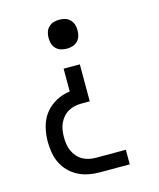

<svg xmlns="http://www.w3.org/2000/svg" viewBox="-112 -608 748 903"><g transform="rotate(-15 262.5 -156.5)"><path d="M263 -387Q248 -387 234.5 -391Q221 -395 210.5 -405.5Q200 -416 196 -429.5Q192 -443 192 -458Q192 -472 196 -485.5Q200 -499 210.5 -509.5Q221 -520 234.5 -524Q248 -528 263 -528Q277 -528 290.5 -524Q304 -520 314.5 -509.5Q325 -499 329 -485.5Q333 -472 333 -458Q333 -443 329 -429.5Q325 -416 314.5 -405.5Q304 -395 290.5 -391Q277 -387 263 -387ZM263 215Q235 215 208.5 210Q182 205 158 193Q134 181 114.5 161.5Q95 142 83 117.5Q71 93 66.5 66Q62 39 62 12Q62 -24 71 -59Q80 -94 101.5 -122Q123 -150 155.5 -167.5Q188 -185 223 -189V-300H302V-120H263Q245 -120 228.5 -116.5Q212 -113 197 -104.5Q182 -96 171 -83Q160 -70 153 -54.5Q146 -39 143.5 -22Q141 -5 141 12Q141 29 143.5 46Q146 63 153 78.5Q160 94 171 107Q182 120 197 128.5Q212 137 228.5 140.5Q245 144 263 144H407V215Z"/></g></svg>

Font: Iosevka Pride
Style: Regular
Weight: 400
Monospace: yes
Designer: Belleve Invis
Foundry: Belleve Invis
Version: Version 30.3.1; ttfautohint (v1.8.4)